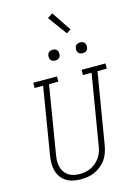

<svg xmlns="http://www.w3.org/2000/svg" viewBox="-167 -1257 958 1351"><g transform="rotate(-15 312.5 -582.0)"><path d="M249 8Q221 8 193.5 2.5Q166 -3 143.5 -17Q121 -31 105.5 -52.5Q90 -74 83 -100Q76 -126 76 -154.5Q76 -183 81 -211L161 -697H99V-735H272V-697H204L123 -204Q119 -182 118.5 -160Q118 -138 123 -118Q128 -98 139.5 -80.5Q151 -63 168 -51.5Q185 -40 206.5 -35Q228 -30 249 -30Q271 -30 292 -34Q313 -38 333 -47.5Q353 -57 370 -72Q387 -87 399.5 -105.5Q412 -124 419 -144.5Q426 -165 429 -186L514 -697H451V-735H625V-697H557L471 -179Q467 -154 458 -128.5Q449 -103 434 -80.5Q419 -58 397 -40.5Q375 -23 350.5 -11.5Q326 0 300 4Q274 8 249 8ZM490 -846Q481 -846 472.5 -849Q464 -852 458.5 -859Q453 -866 451.5 -875.5Q450 -885 452 -895Q453 -901 456 -907Q459 -913 465 -917Q471 -921 477.5 -922.5Q484 -924 490 -924Q500 -924 508.5 -921Q517 -918 522.5 -911Q528 -904 529.5 -894.5Q531 -885 529 -875Q528 -869 524.5 -863Q521 -857 515.5 -853Q510 -849 503.5 -847.5Q497 -846 490 -846ZM290 -846Q281 -846 272.5 -849Q264 -852 258.5 -859Q253 -866 251.5 -875.5Q250 -885 252 -895Q253 -901 256 -907Q259 -913 265 -917Q271 -921 277.5 -922.5Q284 -924 290 -924Q300 -924 308.5 -921Q317 -918 322.5 -911Q328 -904 329.5 -894.5Q331 -885 329 -875Q328 -869 324.5 -863Q321 -857 315.5 -853Q310 -849 303.5 -847.5Q297 -846 290 -846ZM418 -1010 317 -1148 355 -1172 450 -1030Z"/></g></svg>

Font: Iosevka Slab XLtExObl
Style: Regular
Weight: 200
Width: 7
Italic angle: -9°
Monospace: yes
Designer: Belleve Invis
Foundry: Belleve Invis
Version: Version 11.1.1; ttfautohint (v1.8.3)